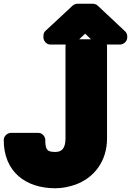

<svg xmlns="http://www.w3.org/2000/svg" viewBox="-38 -958 700 1026"><path d="M258 48C297 48 331 40 364 29C461 -6 534 -92 534 -219V-711C534 -727 520 -748 497 -748H350C334 -748 312 -734 312 -711V-219C312 -166 293 -146 258 -146C215 -146 204 -156 204 -210C204 -226 190 -248 167 -248H20C4 -248 -18 -233 -18 -210C-18 -41 98 48 258 48ZM642 -764C642 -773 638 -784 630 -791L484 -928C479 -933 468 -938 458 -938H376C367 -938 357 -934 350 -928L205 -793C198 -787 194 -777 194 -766V-758C194 -742 208 -720 231 -720H341C348 -720 360 -724 367 -731L417 -778L466 -731C472 -726 482 -720 492 -720H604C620 -720 642 -735 642 -758Z"/></svg>

Font: Asimov Print
Style: E
Weight: 500
Designer: Google
Version: Version 2.000980; 2014